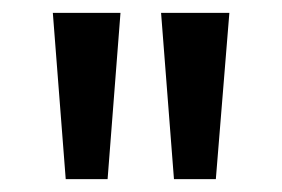

<svg xmlns="http://www.w3.org/2000/svg" viewBox="-20 -907 438 298"><path d="M82 -629H147L167 -887H62ZM250 -629H315L336 -887H230Z"/></svg>

Font: Noto Sans Kannada UI ExtraCondensed Medium
Style: Regular
Weight: 500
Width: 2
Designer: Jelle Bosma - Monotype Design Team
Foundry: Monotype Imaging Inc.
Version: Version 2.005